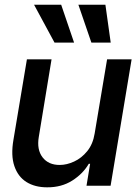

<svg xmlns="http://www.w3.org/2000/svg" viewBox="-20 -802 593 829"><path d="M388.7 -225.6 442.4 -545.9H548.3L457.5 0H353.5L369.1 -94.7H363.3Q337.9 -51.3 291.5 -22Q245.1 7.3 183.1 6.8Q130.9 6.8 94.2 -16.1Q57.6 -39.1 42 -85Q26.4 -130.9 38.1 -198.7L96.2 -545.9H202.6L147.5 -210.9Q138.2 -155.8 163.8 -122.6Q189.5 -89.4 238.3 -89.8Q268.1 -89.8 300 -104.5Q332 -119.1 356.7 -149.4Q381.3 -179.7 388.7 -225.6ZM215.3 -618.2 127 -781.7H244.1L299.8 -618.2ZM374.5 -618.2 318.4 -781.7H435.1L458 -618.2Z"/></svg>

Font: Inter Tight Medium
Style: Italic
Weight: 500
Italic angle: -9.39999°
Designer: Rasmus Andersson
Foundry: rsms
Version: Version 3.004